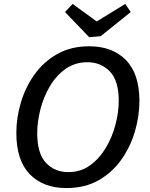

<svg xmlns="http://www.w3.org/2000/svg" viewBox="-20 -945 763 975"><path d="M317 10Q200 10 131.5 -60Q63 -130 63 -270Q63 -348 86.5 -426Q110 -504 156 -568Q202 -632 271.5 -671Q341 -710 433 -710Q551 -710 619.5 -640Q688 -570 688 -432Q688 -355 665 -277Q642 -199 596 -134Q550 -69 480.5 -29.5Q411 10 317 10ZM327 -71Q390 -71 437.5 -105.5Q485 -140 517.5 -194.5Q550 -249 566.5 -312.5Q583 -376 583 -433Q583 -536 537.5 -582.5Q492 -629 424 -629Q361 -629 313 -595Q265 -561 233 -506.5Q201 -452 185 -389Q169 -326 169 -269Q169 -165 213.5 -118Q258 -71 327 -71ZM616 -925 644 -884 491 -761 433 -756 310 -884 349 -925 471 -836Z"/></svg>

Font: Bitter Medium
Style: Italic
Weight: 500
Italic angle: -9°
Designer: Sol Matas, and Bitter project Authors
Foundry: Sol Matas
Version: Version 2.001